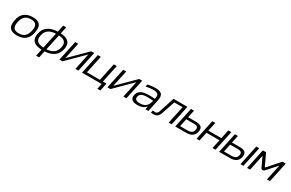

<svg xmlns="http://www.w3.org/2000/svg" viewBox="208 -2329 6304 4158"><g transform="rotate(30 3360.5 -250.0)"><path d="M86 -256 84 -244C50 -81 112 9 288 9C458 9 570 -75 598 -244L600 -256C635 -419 573 -509 397 -509C227 -509 114 -425 86 -256ZM159 -247 161 -253C188 -382 253 -449 385 -449C514 -449 552 -384 526 -253L524 -247C496 -115 429 -51 301 -51C172 -51 133 -115 159 -247Z M664 -256 662 -244C629 -87 708 0 907 8L871 179H946L982 8C1180 -3 1291 -90 1326 -244L1329 -256C1361 -410 1285 -497 1092 -508L1129 -679H1054L1018 -508C815 -500 695 -414 664 -256ZM736 -247 737 -253C763 -379 847 -441 1005 -448L920 -52C764 -59 708 -122 736 -247ZM995 -52 1080 -448C1230 -438 1283 -374 1255 -253L1253 -247C1227 -126 1148 -62 995 -52Z M1351 0H1426L1838 -409L1751 0H1826L1932 -500H1857L1445 -91L1532 -500H1457Z M2022 -500 1916 0H2391L2497 -500H2422L2329 -59H2004L2097 -500ZM2378 137H2452L2494 -59H2404L2391 0H2407Z M2551 0H2626L3038 -409L2951 0H3026L3132 -500H3057L2645 -91L2732 -500H2657Z M3457 -509C3398 -509 3333 -501 3270 -486L3258 -428C3320 -442 3385 -449 3438 -449C3552 -449 3591 -417 3568 -314L3565 -298C3499 -303 3453 -304 3424 -304C3244 -304 3159 -255 3136 -148C3114 -44 3171 9 3307 9C3400 9 3462 -17 3512 -73H3517L3501 0H3576L3639 -297C3671 -446 3622 -509 3457 -509ZM3211 -147C3225 -219 3286 -250 3415 -250C3450 -250 3504 -248 3553 -244L3548 -221C3524 -107 3451 -50 3329 -50C3231 -50 3198 -85 3211 -147Z M3859 -114 3968 -441H4176L4082 0H4157L4263 -500H3915L3795 -128C3776 -69 3750 -49 3712 -49C3697 -49 3674 -52 3653 -57L3641 2C3659 6 3685 9 3707 9C3785 9 3833 -35 3859 -114Z M4247 0H4522C4647 0 4720 -52 4742 -157C4765 -261 4713 -313 4588 -313H4388L4428 -500H4353ZM4335 -59 4375 -254H4570C4649 -254 4681 -222 4668 -157C4654 -92 4608 -59 4529 -59Z M4779 0H4854L4901 -220H5226L5179 0H5254L5360 -500H5285L5238 -280H4913L4960 -500H4885L4838 -280L4832 -250Z M5344 0H5619C5744 0 5817 -52 5839 -157C5862 -261 5810 -313 5685 -313H5485L5525 -500H5450ZM5432 -59 5472 -254H5667C5746 -254 5778 -222 5765 -157C5751 -92 5705 -59 5626 -59ZM5878 0H5952L6058 -500H5984Z M6149 -500 6043 0H6118L6202 -395L6314 -154C6329 -117 6379 -117 6410 -154L6624 -395L6540 0H6615L6721 -500H6639L6383 -210C6377 -203 6368 -203 6365 -210L6230 -500Z"/></g></svg>

Font: LT Wave Light
Style: Italic
Weight: 300
Designer: Daniel Lyons
Version: Version 2.5 (Glyphs App)